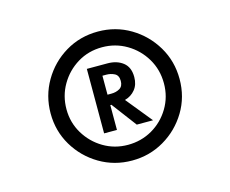

<svg xmlns="http://www.w3.org/2000/svg" viewBox="-72 -941 780 650"><g transform="rotate(-15 318.0 -616.0)"><path d="M317.5 -390Q255.5 -390 204 -420.5Q152.5 -451 122 -502.2Q91.5 -553.5 91.5 -615Q91.5 -677 121.8 -728.8Q152 -780.5 203.2 -811.2Q254.5 -842 317.5 -842Q379.5 -842 430.8 -811.5Q482 -781 512.8 -729.5Q543.5 -678 543.5 -615.5Q543.5 -552.5 512.5 -501.2Q481.5 -450 430.2 -420Q379 -390 317.5 -390ZM317.5 -445Q364 -445 402.8 -467.2Q441.5 -489.5 465 -528.5Q488.5 -567.5 488.5 -615Q488.5 -663 465.2 -702Q442 -741 403 -764Q364 -787 317.5 -787Q269.5 -787 231 -763.5Q192.5 -740 169.8 -701Q147 -662 147 -615Q147 -568.5 170.2 -529.8Q193.5 -491 232.2 -468Q271 -445 317.5 -445ZM249 -503.5V-729.5H321.5Q354 -729.5 375.5 -712.8Q397 -696 397 -661.5Q397 -635 383 -617.8Q369 -600.5 346.5 -594.5L420.5 -503.5H363.5L298 -590.5H294V-503.5ZM294 -627H307.5Q324.5 -627 337 -634.5Q349.5 -642 349.5 -660.5Q349.5 -680 336.2 -686.8Q323 -693.5 307.5 -693.5H294Z"/></g></svg>

Font: Spartan Thin
Style: Bold
Weight: 700
Version: Version 1.004